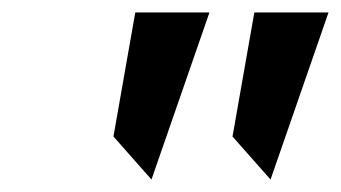

<svg xmlns="http://www.w3.org/2000/svg" viewBox="-20 -770 547 308"><path d="M507 -750H388L353 -551L414 -482ZM316 -750H197L162 -551L223 -482Z"/></svg>

Font: Asimov
Style: XWidIt
Weight: 500
Designer: Google
Version: Version 2.000980; 2014